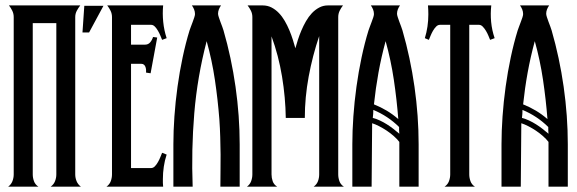

<svg xmlns="http://www.w3.org/2000/svg" viewBox="-20 -704 2174 724"><path d="M10.7 0Q22 -8.3 26.9 -20.8Q31.7 -33.2 31.7 -46.4V-639.6Q31.7 -652.3 26.4 -663.3Q21 -674.3 13.7 -683.6H282.7Q275.4 -674.3 269.5 -663.3Q263.7 -652.3 263.7 -639.6V-46.4Q263.7 -33.2 268.8 -20.8Q273.9 -8.3 285.2 0H170.9Q182.6 -8.3 187.5 -20.8Q192.4 -33.2 192.4 -46.4V-616.7H103.5V-46.4Q103.5 -33.2 108.2 -20.5Q112.8 -7.8 125 0Z M381.3 0Q393.1 -8.3 397.7 -20.8Q402.3 -33.2 402.3 -46.4V-639.6Q402.3 -652.3 397 -663.3Q391.6 -674.3 384.3 -683.6H595.2Q592.3 -652.8 595.5 -621.3Q598.6 -589.8 608.4 -560.1L591.3 -553.7Q588.9 -559.6 585 -569.1Q581.1 -578.6 575.9 -587.6Q570.8 -596.7 564.2 -603.5Q557.6 -610.4 549.8 -610.4H474.1V-535.6H526.4Q539.1 -535.6 546.4 -544.4Q553.7 -553.2 557.1 -564.5L572.8 -562.5L547.9 -427.7L530.8 -430.2Q531.2 -435.1 530.8 -440.7Q530.3 -446.3 528.6 -451.4Q526.9 -456.5 522.9 -460Q519 -463.4 512.7 -463.4H474.1V-70.3H549.8Q557.6 -70.3 564.2 -77.1Q570.8 -84 575.9 -93.3Q581.1 -102.5 585 -112.3Q588.9 -122.1 591.3 -127.9L608.4 -121.1Q601.1 -99.1 597.7 -75.7Q594.2 -52.2 594.2 -28.8Q594.2 -21.5 594.2 -14.2Q594.2 -6.8 595.2 0ZM297.9 -682.1H370.1L315.9 -581.5H291Z M759.3 -548.8Q724.1 -414.6 712.6 -276.9Q701.2 -139.2 706.5 0H633.8V-160.2Q633.8 -210 637.7 -265.4Q641.6 -320.8 649.4 -377.2Q657.2 -433.6 668.7 -487.8Q680.2 -542 694.8 -589.4Q696.3 -594.2 699.7 -603Q703.1 -611.8 706.5 -621.1Q710 -630.4 712.6 -638.4Q715.3 -646.5 715.3 -650.9Q715.3 -660.2 711.9 -668.5Q708.5 -676.8 703.6 -683.6H813.5Q808.6 -676.8 805.4 -668.7Q802.2 -660.6 802.2 -652.3Q802.2 -647.9 804.9 -639.6Q807.6 -631.3 811 -622.1Q814.5 -612.8 817.9 -603.8Q821.3 -594.7 822.8 -589.4Q852.5 -486.8 868.2 -376.7Q883.8 -266.6 883.8 -160.2V0H811Q811 -29.8 811.5 -60.1Q812 -90.3 811.8 -121.8Q811.5 -153.3 810.5 -186.3Q809.6 -219.2 807.1 -254.9Q801.3 -329.1 790.3 -403.1Q779.3 -477.1 759.3 -548.8Z M970.2 -683.6Q988.8 -683.6 1003.9 -675.8Q1019 -668 1031.5 -655Q1043.9 -642.1 1053.7 -625.2Q1063.5 -608.4 1071 -590.3Q1078.6 -572.3 1084.2 -554.4Q1089.8 -536.6 1093.8 -522Q1097.7 -536.1 1103.3 -553.7Q1108.9 -571.3 1116.5 -589.1Q1124 -606.9 1133.8 -624Q1143.6 -641.1 1156 -654.3Q1168.5 -667.5 1183.6 -675.5Q1198.7 -683.6 1216.8 -683.6H1273.4Q1266.1 -674.3 1260.7 -663.3Q1255.4 -652.3 1255.4 -639.6V-46.4Q1255.4 -33.2 1260 -20.5Q1264.6 -7.8 1276.9 0H1162.6Q1174.3 -8.3 1179 -20.8Q1183.6 -33.2 1183.6 -46.4V-567.9Q1158.7 -494.6 1144 -415.5Q1129.4 -336.4 1129.4 -259.3H1057.6Q1056.6 -335.9 1043.5 -415.5Q1030.3 -495.1 1003.9 -566.9V-46.4Q1003.9 -33.2 1008.3 -20.5Q1012.7 -7.8 1025.4 0H911.1Q922.4 -8.3 927 -20.8Q931.6 -33.2 931.6 -46.4V-639.6Q931.6 -652.3 926.3 -663.3Q920.9 -674.3 913.6 -683.6Z M1488.3 -683.6Q1483.4 -676.8 1480.2 -668.7Q1477.1 -660.6 1477.1 -652.3Q1477.1 -647.9 1479.7 -639.6Q1482.4 -631.3 1485.8 -622.1Q1489.3 -612.8 1492.7 -603.8Q1496.1 -594.7 1497.6 -589.4Q1527.3 -486.8 1543 -376.7Q1558.6 -266.6 1558.6 -160.2V0H1485.8V-168.9Q1477.5 -179.7 1465.1 -190.7Q1452.6 -201.7 1438.5 -211.2Q1424.3 -220.7 1409.9 -228Q1395.5 -235.4 1383.3 -239.3Q1383.3 -178.7 1382.3 -119.6Q1381.3 -60.5 1381.3 0H1308.6V-160.2Q1308.6 -210 1312.5 -265.4Q1316.4 -320.8 1324.2 -377.2Q1332 -433.6 1343.5 -487.8Q1355 -542 1369.6 -589.4Q1371.1 -594.2 1374.5 -603Q1377.9 -611.8 1381.3 -621.1Q1384.8 -630.4 1387.5 -638.4Q1390.1 -646.5 1390.1 -650.9Q1390.1 -660.2 1386.7 -668.5Q1383.3 -676.8 1378.4 -683.6ZM1481.9 -254.9Q1476.1 -329.1 1465.1 -403.1Q1454.1 -477.1 1434.1 -548.8Q1418 -489.7 1407.2 -430.4Q1396.5 -371.1 1390.1 -310.5Q1415.5 -300.3 1438.5 -286.6Q1461.4 -272.9 1481.9 -254.9ZM1387.7 -289.6Q1387.7 -282.2 1387.2 -274.4Q1386.7 -266.6 1385.7 -259.3Q1399.4 -255.9 1412.8 -249.5Q1426.3 -243.2 1439 -235.1Q1451.7 -227.1 1463.4 -218Q1475.1 -209 1485.8 -199.7Q1484.9 -206.1 1484.9 -212.6Q1484.9 -219.2 1484.9 -225.1Q1442.9 -266.6 1387.7 -289.6Z M1656.2 0Q1668 -7.8 1672.9 -20.5Q1677.7 -33.2 1677.7 -46.4V-610.4H1639.2Q1630.9 -610.4 1624.3 -603.5Q1617.7 -596.7 1612.5 -587.6Q1607.4 -578.6 1603.5 -569.1Q1599.6 -559.6 1597.2 -553.7L1582 -560.1Q1595.2 -602.5 1595.2 -649.9Q1595.2 -666.5 1593.8 -683.6H1832.5Q1829.1 -652.8 1832 -621.3Q1835 -589.8 1845.2 -560.1L1828.1 -553.7Q1825.7 -559.6 1821.8 -569.1Q1817.9 -578.6 1812.5 -587.6Q1807.1 -596.7 1800.5 -603.5Q1793.9 -610.4 1786.1 -610.4H1749.5V-46.4Q1749.5 -33.2 1754.2 -20.5Q1758.8 -7.8 1771 0Z M2050.8 -683.6Q2045.9 -676.8 2042.7 -668.7Q2039.6 -660.6 2039.6 -652.3Q2039.6 -647.9 2042.2 -639.6Q2044.9 -631.3 2048.3 -622.1Q2051.8 -612.8 2055.2 -603.8Q2058.6 -594.7 2060.1 -589.4Q2089.8 -486.8 2105.5 -376.7Q2121.1 -266.6 2121.1 -160.2V0H2048.3V-168.9Q2040 -179.7 2027.6 -190.7Q2015.1 -201.7 2001 -211.2Q1986.8 -220.7 1972.4 -228Q1958 -235.4 1945.8 -239.3Q1945.8 -178.7 1944.8 -119.6Q1943.8 -60.5 1943.8 0H1871.1V-160.2Q1871.1 -210 1875 -265.4Q1878.9 -320.8 1886.7 -377.2Q1894.5 -433.6 1906 -487.8Q1917.5 -542 1932.1 -589.4Q1933.6 -594.2 1937 -603Q1940.4 -611.8 1943.8 -621.1Q1947.3 -630.4 1950 -638.4Q1952.6 -646.5 1952.6 -650.9Q1952.6 -660.2 1949.2 -668.5Q1945.8 -676.8 1940.9 -683.6ZM2044.4 -254.9Q2038.6 -329.1 2027.6 -403.1Q2016.6 -477.1 1996.6 -548.8Q1980.5 -489.7 1969.7 -430.4Q1959 -371.1 1952.6 -310.5Q1978 -300.3 2001 -286.6Q2023.9 -272.9 2044.4 -254.9ZM1950.2 -289.6Q1950.2 -282.2 1949.7 -274.4Q1949.2 -266.6 1948.2 -259.3Q1961.9 -255.9 1975.3 -249.5Q1988.8 -243.2 2001.5 -235.1Q2014.2 -227.1 2025.9 -218Q2037.6 -209 2048.3 -199.7Q2047.4 -206.1 2047.4 -212.6Q2047.4 -219.2 2047.4 -225.1Q2005.4 -266.6 1950.2 -289.6Z"/></svg>

Font: XAYAX
Style: Regular
Weight: 400
Designer: Peter Wiegel
Foundry: Peter Wiegel
Version: Version 1.000 2009 initial release